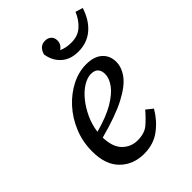

<svg xmlns="http://www.w3.org/2000/svg" viewBox="-220 -859 978 978"><g transform="rotate(-45 269.0 -370.5)"><path d="M330 -468Q303 -468 273 -449.5Q243 -431 216.5 -398.5Q190 -366 170.5 -324Q151 -282 145 -236Q230 -259 281.5 -289.5Q333 -320 357 -353Q381 -386 381 -416Q381 -440 369 -454Q357 -468 330 -468ZM234 12Q156 12 105.5 -38Q55 -88 55 -184Q55 -253 80 -314Q105 -375 147 -421Q189 -467 241 -493.5Q293 -520 347 -520Q404 -520 434.5 -492.5Q465 -465 465 -420Q465 -380 436 -341Q407 -302 337 -265.5Q267 -229 143 -196Q145 -126 178.5 -93Q212 -60 259 -60Q310 -60 339.5 -85.5Q369 -111 397 -144L432 -116Q401 -62 352 -25Q303 12 234 12ZM365 -593Q309 -593 274 -624Q239 -655 231 -707Q236 -727 249 -740Q262 -753 284 -753Q304 -753 317 -741.5Q330 -730 330 -709Q330 -682 305 -664Q319 -658 335.5 -654.5Q352 -651 374 -651Q419 -651 449.5 -677.5Q480 -704 498 -747L538 -735Q516 -667 472 -630Q428 -593 365 -593Z"/></g></svg>

Font: Source Serif 4 Caption
Style: Italic
Weight: 400
Italic angle: -12°
Designer: Frank Grießhammer
Foundry: Adobe Systems Incorporated
Version: Version 4.004;hotconv 1.0.117;makeotfexe 2.5.65602